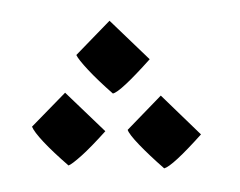

<svg xmlns="http://www.w3.org/2000/svg" viewBox="-31 -256 387 309"><g transform="rotate(5 162.0 -102.0)"><path d="M150.4 -104.5Q124.5 -123.5 107.4 -138.9Q90.3 -154.3 86.4 -161.1L134.8 -220.7L204.6 -164.6Q162.1 -107.9 150.4 -104.5ZM89.4 17.1Q63 -2 46.1 -17.1Q29.3 -32.2 25.4 -40L73.7 -99.1L143.6 -43Q123 -15.6 108.9 -0.5Q94.7 14.6 89.4 17.1ZM243.2 8.3Q217.3 -10.7 199.7 -26.1Q182.1 -41.5 179.2 -48.3L227.5 -107.9L297.4 -51.3Q256.3 3.4 243.2 8.3Z"/></g></svg>

Font: Harmattan
Style: Regular
Weight: 400
Designer: George W. Nuss III and SIL International
Foundry: SIL International
Version: Version 4.000